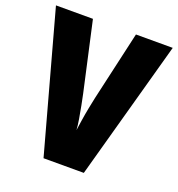

<svg xmlns="http://www.w3.org/2000/svg" viewBox="-130 -821 859 927"><g transform="rotate(20 300.0 -357.0)"><path d="M600 -714 403 0H196L0 -714H190L269 -359Q274 -336 280.5 -302.5Q287 -269 292.5 -236Q298 -203 299 -182Q302 -203 307 -236Q312 -269 318.5 -302Q325 -335 330 -358L411 -714Z"/></g></svg>

Font: Noto Sans Khmer UI Condensed Black
Style: Regular
Weight: 900
Width: 3
Designer: Danh Hong and the Monotype Design Team
Foundry: Monotype Imaging Inc.
Version: Version 2.002; ttfautohint (v1.8.4.7-5d5b)